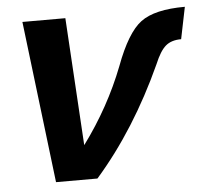

<svg xmlns="http://www.w3.org/2000/svg" viewBox="-44 -573 663 619"><g transform="rotate(-5 288.0 -263.5)"><path d="M113 0 50 -524H189L214 -111Q299 -226 349 -355Q388 -460 433 -493.5Q478 -527 576 -527L555 -424Q523 -424 504.5 -408Q486 -392 469 -351Q376 -147 247 0Z"/></g></svg>

Font: Raleway-v4020
Style: Bold Italic
Weight: 700
Italic angle: -12°
Designer: Matt McInerney, Pablo Impallari, Rodrigo Fuenzalida
Foundry: Matt McInerney, Pablo Impallari, Rodrigo Fuenzalida
Version: Version 4.020;PS 004.020;hotconv 1.0.88;makeotf.lib2.5.64775